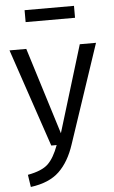

<svg xmlns="http://www.w3.org/2000/svg" viewBox="-62 -774 610 1026"><g transform="rotate(-5 243.0 -261.0)"><path d="M375 -669H110V-733H375ZM475 -526 298 3Q268 95 214 146.5Q160 198 61 211L51 145Q127 131 160 99.5Q193 68 218 0H189L11 -526H101L246 -61L388 -526Z"/></g></svg>

Font: FiraGO Book
Style: Regular
Weight: 350
Designer: bBox Type
Foundry: bBox Type GmbH
Version: Version 1.001;PS 001.001;hotconv 1.0.88;makeotf.lib2.5.64775